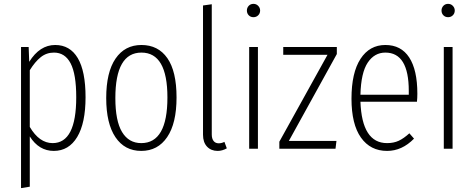

<svg xmlns="http://www.w3.org/2000/svg" viewBox="-20 -763 2430 985"><path d="M263.2 -532.2Q338.9 -532.2 378.9 -465.1Q418.9 -397.9 418.9 -264.2Q418.9 -131.3 376 -60.1Q333 11.2 255.9 11.2Q179.7 11.2 132.8 -63V194.8L87.9 202.1V-522H127L129.9 -445.8Q183.6 -532.2 263.2 -532.2ZM250 -28.8Q371.1 -28.8 371.1 -264.2Q371.1 -382.8 342.3 -438Q313.5 -493.2 256.8 -493.2Q218.3 -493.2 189 -469.7Q159.7 -446.3 132.8 -402.8V-111.8Q181.6 -28.8 250 -28.8Z M705.6 -532.2Q791.5 -532.2 838.6 -464.6Q885.7 -397 885.7 -263.2Q885.7 -130.4 837.6 -59.6Q789.6 11.2 704.6 11.2Q619.6 11.2 572.3 -59.1Q524.9 -129.4 524.9 -259.8Q524.9 -392.6 572.8 -462.4Q620.6 -532.2 705.6 -532.2ZM705.6 -493.2Q571.8 -493.2 571.8 -259.8Q571.8 -142.6 606.2 -85.7Q640.6 -28.8 704.6 -28.8Q838.9 -28.8 838.9 -263.2Q838.9 -493.2 705.6 -493.2Z M1096.7 11.2Q1063 11.2 1042.2 -10.7Q1021.5 -32.7 1021.5 -71.8V-734.9L1066.4 -741.2V-73.2Q1066.4 -51.8 1075.7 -39.8Q1085 -27.8 1102.5 -27.8Q1116.7 -27.8 1131.3 -35.2L1143.6 -2Q1120.1 11.2 1096.7 11.2Z M1314.5 -709Q1314.5 -694.3 1304.7 -684.6Q1294.9 -674.8 1280.3 -674.8Q1265.6 -674.8 1256.1 -684.6Q1246.6 -694.3 1246.6 -709Q1246.6 -723.1 1256.1 -733.2Q1265.6 -743.2 1280.3 -743.2Q1294.9 -743.2 1304.7 -732.9Q1314.5 -722.7 1314.5 -709ZM1303.2 -522V0H1258.3V-522Z M1708 -522V-485.8L1461.9 -40H1706.1L1701.2 0H1413.1V-36.1L1660.2 -481.9H1433.1V-522Z M2121.1 -282.2Q2121.1 -260.7 2119.1 -241.2H1829.1Q1836.9 -28.8 1965.8 -28.8Q2000 -28.8 2025.9 -41Q2051.8 -53.2 2080.1 -79.1L2104 -51.8Q2042.5 11.2 1965.8 11.2Q1880.4 11.2 1831.8 -57.1Q1783.2 -125.5 1783.2 -256.8Q1783.2 -390.1 1829.6 -461.2Q1876 -532.2 1957 -532.2Q2037.6 -532.2 2079.3 -468.3Q2121.1 -404.3 2121.1 -282.2ZM2077.1 -276.9V-296.9Q2077.1 -493.2 1957 -493.2Q1900.9 -493.2 1866.5 -441.7Q1832 -390.1 1829.1 -276.9Z M2313 -709Q2313 -694.3 2303.2 -684.6Q2293.5 -674.8 2278.8 -674.8Q2264.2 -674.8 2254.6 -684.6Q2245.1 -694.3 2245.1 -709Q2245.1 -723.1 2254.6 -733.2Q2264.2 -743.2 2278.8 -743.2Q2293.5 -743.2 2303.2 -732.9Q2313 -722.7 2313 -709ZM2301.8 -522V0H2256.8V-522Z"/></svg>

Font: Fira Sans Compressed ExtraLight
Style: Regular
Weight: 250
Width: 1
Designer: Carrois Corporate & Edenspiekermann AG
Foundry: Carrois Corporate GbR & Edenspiekermann AG
Version: Version 4.203;PS 004.203;hotconv 1.0.88;makeotf.lib2.5.64775